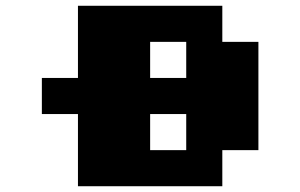

<svg xmlns="http://www.w3.org/2000/svg" viewBox="-20 -645 1040 665"><path d="M250 0V-250H125V-375H250V-625H750V-500H875V-125H750V0ZM500 -375H625V-500H500ZM500 -125H625V-250H500Z"/></svg>

Font: Silkscreen
Style: Bold
Weight: 700
Designer: Jason Kottke
Foundry: Jason Kottke
Version: Version 1.001; ttfautohint (v1.8.4.7-5d5b)